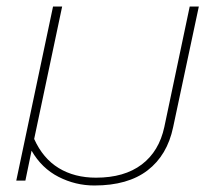

<svg xmlns="http://www.w3.org/2000/svg" viewBox="-20 -555 648 590"><path d="M77 -92 58 0H30L143 -535H171L85 -128Q112 -68 160.5 -38.5Q209 -9 275 -9Q362 -9 415.5 -49.5Q469 -90 485 -165L563 -535H591L512 -164Q494 -78 433.5 -31.5Q373 15 270 15Q212 15 160 -11.5Q108 -38 77 -92Z"/></svg>

Font: Prompt Thin
Style: Italic
Weight: 250
Italic angle: -12°
Designer: Katatrad Team
Foundry: CadsonDemak
Version: Version 1.001